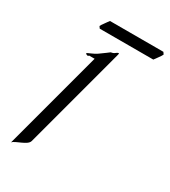

<svg xmlns="http://www.w3.org/2000/svg" viewBox="-192 -868 867 979"><g transform="rotate(30 241.5 -378.5)"><path d="M483.1 -761.7 475 -773.4H160.6C158.2 -770 155.7 -766.1 152.2 -762.2L142.8 -749C132.9 -735.8 128.5 -728.5 127 -724.6L134.7 -713.4H450.1C452.3 -715.8 455.1 -719.2 457.8 -723.6L467.2 -736.8C475.4 -747.6 480.7 -756.3 483.1 -761.7ZM279.7 -636.2C281.8 -644 283.1 -648.7 283.1 -651.2C283.1 -653.1 282.4 -653.8 281 -653.8C275.7 -653.8 267.5 -647 261.4 -642.6C254.4 -638.2 243.9 -637.2 243.9 -637.2C243.9 -637.2 217.4 -616.7 192.8 -599.6C171.6 -584.5 139.2 -574.7 138.2 -570.8C137 -566.4 147.8 -563 150.7 -563C154.2 -563 156.3 -567.4 156.3 -567.4H189L32.9 15.1C48.8 -3.9 113.3 -15.1 120.9 -43.5Z"/></g></svg>

Font: Pierce
Style: Oblique
Weight: 400
Italic angle: -15°
Version: Version 0.2.0